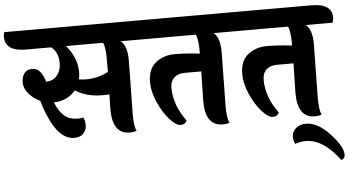

<svg xmlns="http://www.w3.org/2000/svg" viewBox="-133 -776 2128 1170"><g transform="rotate(-5 930.5 -191.5)"><path d="M364 -387Q364 -366 359 -343Q379 -339 404 -339Q478 -339 539 -373V-448Q539 -529 524 -552H298Q364 -474 364 -387ZM672 -431 667 -105Q667 -25 682 0Q664 7 640 7Q534 7 534 -145Q534 -170 536 -236Q523 -234 493 -234Q397 -234 328 -278Q280 -219 195 -216Q215 -164 247 -134.5Q279 -105 334 -105Q353 -105 366 -109Q376 -87 376 -60Q376 -33 357 -11.5Q338 10 300 10Q184 10 113 -233Q71 -252 43.5 -285Q16 -318 16 -353.5Q16 -389 32.5 -410Q49 -431 79.5 -431Q110 -431 128 -409Q146 -387 159 -346Q204 -347 227.5 -378Q251 -409 251 -452Q251 -519 207 -552H52Q-74 -552 -74 -642Q-74 -659 -69 -669H681Q807 -669 807 -584Q807 -566 800 -552H633Q672 -522 672 -431Z M1240 -431 1235 -105Q1235 -25 1250 0Q1232 7 1208 7Q1102 7 1102 -145Q1102 -172 1106 -326H1004Q963 -326 939.5 -304Q916 -282 916 -241Q916 -137 991 -35Q980 -12 952.5 -12Q925 -12 886.5 -54.5Q848 -97 818.5 -163.5Q789 -230 789 -287Q789 -369 837.5 -407Q886 -445 953 -445Q1020 -445 1107 -435V-440Q1107 -527 1092 -552H800Q674 -552 674 -642Q674 -659 679 -669H1245Q1371 -669 1371 -584Q1371 -566 1364 -552H1201Q1240 -522 1240 -431Z M1804 -431 1799 -105Q1799 -25 1814 0Q1796 7 1772 7Q1666 7 1666 -145Q1666 -172 1670 -326H1568Q1527 -326 1503.5 -304Q1480 -282 1480 -241Q1480 -137 1555 -35Q1544 -12 1516.5 -12Q1489 -12 1450.5 -54.5Q1412 -97 1382.5 -163.5Q1353 -230 1353 -287Q1353 -369 1401.5 -407Q1450 -445 1517 -445Q1584 -445 1671 -435V-440Q1671 -527 1656 -552H1364Q1238 -552 1238 -642Q1238 -659 1243 -669H1809Q1935 -669 1935 -584Q1935 -566 1928 -552H1765Q1804 -522 1804 -431Z M1638 164Q1627 145 1627 118Q1627 91 1650.5 69Q1674 47 1713 47Q1785 47 1858.5 126.5Q1932 206 1932 256Q1932 279 1909 286Q1810 152 1702 152Q1671 152 1638 164Z"/></g></svg>

Font: Laila
Style: Bold
Weight: 700
Designer: Hitesh Malaviya
Foundry: Indian Type Foundry
Version: Version 1.302;PS 1.0;hotconv 1.0.78;makeotf.lib2.5.61930; tt